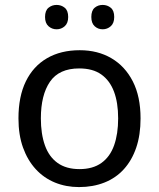

<svg xmlns="http://www.w3.org/2000/svg" viewBox="-20 -750 645 780"><path d="M551 -269Q551 -202 533.5 -150.5Q516 -99 483.5 -63Q451 -27 404.5 -8.5Q358 10 301 10Q248 10 203 -8.5Q158 -27 125 -63Q92 -99 73.5 -150.5Q55 -202 55 -269Q55 -358 85 -419.5Q115 -481 171 -513.5Q227 -546 304 -546Q377 -546 432.5 -513.5Q488 -481 519.5 -419.5Q551 -358 551 -269ZM146 -269Q146 -206 162.5 -159.5Q179 -113 214 -88Q249 -63 303 -63Q357 -63 392 -88Q427 -113 443.5 -159.5Q460 -206 460 -269Q460 -333 443 -378Q426 -423 391.5 -447.5Q357 -472 302 -472Q220 -472 183 -418Q146 -364 146 -269ZM163 -681Q163 -707 177 -718.5Q191 -730 210 -730Q229 -730 243 -718.5Q257 -707 257 -681Q257 -656 243 -643.5Q229 -631 210 -631Q191 -631 177 -643.5Q163 -656 163 -681ZM351 -681Q351 -707 364.5 -718.5Q378 -730 397 -730Q416 -730 430 -718.5Q444 -707 444 -681Q444 -656 430 -643.5Q416 -631 397 -631Q378 -631 364.5 -643.5Q351 -656 351 -681Z"/></svg>

Font: Noto Sans Lao UI
Style: Regular
Weight: 400
Designer: Monotype Design Team
Foundry: Monotype Imaging Inc.
Version: Version 2.000